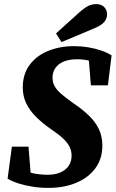

<svg xmlns="http://www.w3.org/2000/svg" viewBox="-20 -899 564 936"><path d="M17 -28 38 -184H119L132 -22L72 -77Q101 -63 138 -55Q175 -47 211 -47Q249 -47 275 -58.5Q301 -70 315 -91Q329 -112 329 -140Q329 -161 321 -179.5Q313 -198 293 -218.5Q273 -239 236 -264Q188 -297 156 -329Q124 -361 107.5 -396Q91 -431 91 -473Q91 -537 124 -582Q157 -627 214 -650.5Q271 -674 341 -674Q376 -674 409.5 -668.5Q443 -663 472.5 -653Q502 -643 524 -629L506 -483H423L411 -633L470 -578Q445 -595 417.5 -602.5Q390 -610 355 -610Q318 -610 291 -599Q264 -588 250 -567.5Q236 -547 236 -521Q236 -499 245.5 -480.5Q255 -462 276.5 -443Q298 -424 333 -399Q381 -367 413.5 -335.5Q446 -304 462.5 -268.5Q479 -233 479 -189Q479 -124 444 -77.5Q409 -31 349.5 -7Q290 17 215 17Q176 17 138.5 11Q101 5 69.5 -5Q38 -15 17 -28ZM253 -736Q282 -762 310 -787.5Q338 -813 366 -838Q392 -861 410 -870Q428 -879 450 -879Q474 -879 488 -864.5Q502 -850 502 -829Q502 -810 489.5 -793.5Q477 -777 442 -762Q402 -745 361.5 -728Q321 -711 280 -694Z"/></svg>

Font: Source Serif 4
Style: Bold Italic
Weight: 700
Italic angle: -12°
Designer: Frank Grießhammer
Foundry: Adobe Systems Incorporated
Version: Version 4.004;hotconv 1.0.116;makeotfexe 2.5.65601